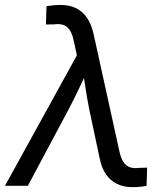

<svg xmlns="http://www.w3.org/2000/svg" viewBox="-44 -753 670 778"><path d="M-23.9 0 267.6 -528.8 254.9 -586.9Q249 -615.7 238.5 -631.3Q228 -647 212.4 -652.1Q196.8 -657.2 174.3 -654.3L142.1 -653.8L144.5 -728Q155.3 -730 170.4 -731.4Q185.5 -732.9 202.1 -732.9Q237.3 -732.9 263.9 -720Q290.5 -707 308.3 -681.2Q326.2 -655.3 335 -616.2L439.5 -141.1Q445.8 -111.8 456.3 -96.2Q466.8 -80.6 482.7 -75.2Q498.5 -69.8 520 -72.8L552.2 -73.7L549.8 0.5Q539.1 2 524.2 3.7Q509.3 5.4 492.2 5.4Q457 5.4 430.2 -7.8Q403.3 -21 385.5 -46.6Q367.7 -72.3 359.9 -111.3L317.9 -308.6Q309.1 -352.5 302.7 -395Q296.4 -437.5 290 -479H316.4Q296.4 -437.5 276.4 -394.8Q256.3 -352.1 233.4 -308.6L68.8 0Z"/></svg>

Font: Inter 24pt
Style: Italic
Weight: 400
Italic angle: -9.3988°
Designer: Rasmus Andersson
Foundry: rsms
Version: Version 4.001;git-66647c0bb